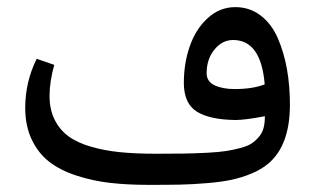

<svg xmlns="http://www.w3.org/2000/svg" viewBox="-20 -520 884 539"><path d="M638.7 -270Q689.5 -270 723.1 -283.2Q712.9 -407.7 634.3 -407.7Q604 -407.7 582 -380.9Q560.1 -354 560.1 -314.5Q560.1 -291 582.5 -280.5Q605 -270 638.7 -270ZM640.6 -183.1Q567.9 -184.1 532 -207Q496.1 -230 496.1 -287.1Q496.1 -343.3 513.2 -391.4Q530.3 -439.5 563.7 -469.7Q597.2 -500 640.6 -500Q681.2 -500 711.9 -476.3Q742.7 -452.6 760 -412.6Q777.3 -372.6 785.6 -325.7Q793.9 -278.8 793.9 -226.1Q793.9 -111.3 732.4 -60.1Q712.9 -43.9 685.8 -32.7Q658.7 -21.5 630.6 -15.4Q602.5 -9.3 561.3 -5.9Q520 -2.4 485.6 -1.7Q451.2 -1 398.4 -1Q337.9 -1 289.1 -6.6Q240.2 -12.2 194.6 -27.1Q148.9 -42 118.2 -65.9Q87.4 -89.8 69.1 -128.2Q50.8 -166.5 50.8 -217.3Q50.8 -290 83 -355L132.3 -337.9Q119.1 -290.5 119.1 -251Q119.1 -212.9 133.1 -184.6Q147 -156.2 171.6 -137.9Q196.3 -119.6 234.6 -108.4Q272.9 -97.2 316.9 -92.8Q360.8 -88.4 418 -88.4Q464.8 -88.4 496.1 -88.9Q527.3 -89.4 560.3 -91.1Q593.3 -92.8 613.8 -95.9Q634.3 -99.1 654.8 -104.5Q675.3 -109.9 686.5 -117.4Q697.8 -125 707 -136Q716.3 -147 720 -161.1Q723.6 -175.3 723.6 -193.8Q668.5 -183.1 640.6 -183.1Z"/></svg>

Font: Shl
Style: Regular
Weight: 400
Foundry: Saber Rastikerdar (saber.rastikerdar@gmail.com)
Version: Version 3.4.0